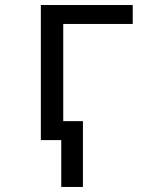

<svg xmlns="http://www.w3.org/2000/svg" viewBox="-20 -556 640 762"><path d="M142.1 0V-536.1H506.8V-460.9H231V-75.2H309.1V186H223.1V0Z"/></svg>

Font: WenQuanYi Micro Hei Mono
Style: Regular
Weight: 400
Foundry: Ascender Corporation
Version: Version 0.2.0-beta